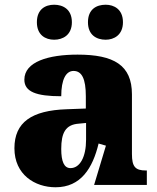

<svg xmlns="http://www.w3.org/2000/svg" viewBox="-20 -782 666 812"><path d="M209 -614C246 -614 284 -634 284 -688C284 -743 246 -762 209 -762C172 -762 136 -743 136 -688C136 -634 172 -614 209 -614ZM427 -614C462 -614 500 -634 500 -688C500 -743 462 -762 427 -762C388 -762 352 -743 352 -688C352 -634 388 -614 427 -614ZM215 10C322 10 372 -71 397 -175L428 -166L378 0H601V-61H597C552 -61 538 -77 538 -131V-383C538 -507 461 -551 308 -551C185 -551 83 -521 83 -445C83 -394 133 -375 239 -375C239 -446 259 -482 291 -482C326 -482 343 -449 343 -375V-323L262 -320C114 -315 41 -265 41 -155C41 -43 128 10 215 10ZM278 -71C251 -71 239 -99 239 -152C239 -220 257 -255 313 -259L344 -262V-191C344 -118 318 -71 278 -71Z"/></svg>

Font: UArctic Serif Black
Style: Regular
Weight: 900
Designer: Customization by Puisto advertising & original work Monotype Design Team
Foundry: Monotype Imaging Inc.
Version: Version 2.004